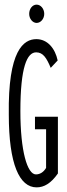

<svg xmlns="http://www.w3.org/2000/svg" viewBox="-20 -799 290 829"><path d="M138 -700C156 -700 171 -718 171 -739C171 -761 156 -779 138 -779C120 -779 106 -761 106 -739C106 -718 121 -700 138 -700ZM138 10C170 10 200 -7 230 -50V-295H131V-241H179V-74C167 -54 151 -46 135 -46C98 -46 68 -146 68 -319C68 -510 97 -573 136 -573C166 -573 181 -549 199 -506L229 -538C218 -590 185 -630 137 -630C82 -630 14 -582 18 -304C18 -90 64 10 138 10Z"/></svg>

Font: Inconsolata UltraCondensed Thin
Style: Regular
Weight: 100
Width: 1
Monospace: yes
Designer: Raph Levien, Cyreal, Brenton Simpson
Foundry: Raph Levien, Cyreal, Google
Version: Version 3.100